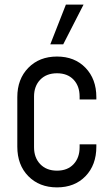

<svg xmlns="http://www.w3.org/2000/svg" viewBox="-20 -800 475 832"><path d="M227 12Q150.5 12 102.8 -36.5Q55 -85 55 -164.5V-379Q55 -457.5 102.8 -506.2Q150.5 -555 227 -555Q303.5 -555 350.5 -506.2Q397.5 -457.5 397.5 -379V-369H325V-381.5Q325 -427 298.8 -454.8Q272.5 -482.5 227 -482.5Q181.5 -482.5 154.5 -454.8Q127.5 -427 127.5 -381.5V-162Q127.5 -116.5 154.5 -88.5Q181.5 -60.5 227 -60.5Q272.5 -60.5 298.8 -88.5Q325 -116.5 325 -162V-174.5H397.5V-164.5Q397.5 -85 350.5 -36.5Q303.5 12 227 12ZM198 -608 265.5 -780H342L254 -608Z"/></svg>

Font: Mohave
Style: Regular
Weight: 400
Designer: Gumpita Rahayu
Foundry: Tokotype
Version: Version 2.003; ttfautohint (v1.8.3)